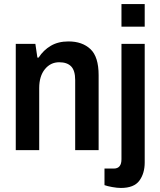

<svg xmlns="http://www.w3.org/2000/svg" viewBox="-20 -743 793 950"><path d="M581 -611V-723H696V-611ZM58 0V-526H155L165 -458H171Q195 -495 231.5 -516.5Q268 -538 319 -538Q387 -538 427.5 -500Q468 -462 468 -371V0H352V-347Q352 -394 332 -414.5Q312 -435 273 -435Q230 -435 202 -400.5Q174 -366 174 -307V0ZM578 187Q560 187 535 182.5Q510 178 497 173V91H543Q581 91 581 45V-526H696V61Q696 115 669.5 151Q643 187 578 187Z"/></svg>

Font: Archivo SemiCondensed SemiBold
Style: Regular
Weight: 600
Width: 4
Designer: Hector Gatti
Foundry: Omnibus-Type
Version: Version 2.001; ttfautohint (v1.8.3)